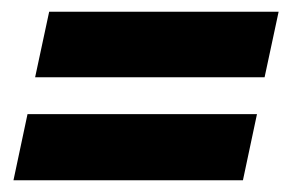

<svg xmlns="http://www.w3.org/2000/svg" viewBox="-20 -440 496 328"><path d="M40 -308 64 -420H456L432 -308ZM3 -132 27 -245H419L395 -132Z"/></svg>

Font: Kanit SemiBold
Style: Italic
Weight: 600
Italic angle: -12°
Designer: Katatrad Team
Foundry: CadsonDemak
Version: Version 2.000; ttfautohint (v1.8.3)